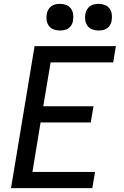

<svg xmlns="http://www.w3.org/2000/svg" viewBox="-20 -974 640 994"><path d="M37 0 159 -735H580L566 -651H242L204 -424H464L450 -340H190L148 -84H472L458 0ZM490 -816Q474 -816 458.5 -821.5Q443 -827 433.5 -839.5Q424 -852 421.5 -868.5Q419 -885 422 -902Q424 -913 430 -924Q436 -935 446 -942Q456 -949 467.5 -951.5Q479 -954 490 -954Q507 -954 522 -948.5Q537 -943 546.5 -930.5Q556 -918 558.5 -901.5Q561 -885 558 -868Q557 -857 551 -846Q545 -835 535 -828Q525 -821 513.5 -818.5Q502 -816 490 -816ZM290 -816Q274 -816 258.5 -821.5Q243 -827 233.5 -839.5Q224 -852 221.5 -868.5Q219 -885 222 -902Q224 -913 230 -924Q236 -935 246 -942Q256 -949 267.5 -951.5Q279 -954 290 -954Q307 -954 322 -948.5Q337 -943 346.5 -930.5Q356 -918 358.5 -901.5Q361 -885 358 -868Q357 -857 351 -846Q345 -835 335 -828Q325 -821 313.5 -818.5Q302 -816 290 -816Z"/></svg>

Font: Iosevka Curly Medium Extended
Style: Italic
Weight: 500
Width: 7
Italic angle: -9°
Monospace: yes
Designer: Belleve Invis
Foundry: Belleve Invis
Version: Version 11.1.0; ttfautohint (v1.8.3)